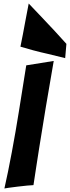

<svg xmlns="http://www.w3.org/2000/svg" viewBox="-20 -1071 397 1090"><path d="M5 -1Q15 -44 25.5 -96.5Q36 -149 47 -206.5Q58 -264 68 -323Q78 -382 87 -437Q108 -565 129 -700L285 -725Q262 -591 240 -462Q231 -407 221.5 -348Q212 -289 202.5 -231Q193 -173 185 -118.5Q177 -64 170 -20Q161 -20 134.5 -17.5Q108 -15 80 -11.5Q52 -8 29.5 -5Q7 -2 5 -1ZM350 -741Q299 -753 252 -765Q211 -774 168 -785.5Q125 -797 96 -806Q102 -835 110 -876.5Q118 -918 125 -957Q134 -1003 143 -1051Q182 -1009 221 -969Q254 -934 291.5 -894Q329 -854 357 -822Z"/></svg>

Font: Bangers
Style: Regular
Weight: 400
Designer: vernon adams
Foundry: Vernon Adams
Version: Version 2.000